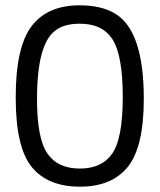

<svg xmlns="http://www.w3.org/2000/svg" viewBox="-20 -691 600 721"><path d="M279 -671Q361 -671 412 -640Q520 -576 520 -320Q520 -139 460 -64.5Q400 10 280 10Q160 10 99.5 -63.5Q39 -137 39 -325.5Q39 -514 98.5 -592.5Q158 -671 279 -671ZM280 -602Q223 -602 190 -578Q119 -529 119 -319Q119 -171 158 -114.5Q197 -58 280 -58Q363 -58 402 -115Q441 -172 441 -326.5Q441 -481 403.5 -541.5Q366 -602 280 -602Z"/></svg>

Font: Titillium-CLs Web
Style: CLs-Regular
Weight: 400
Version: Version 1.002;PS 57.000;hotconv 1.0.70;makeotf.lib2.5.55311